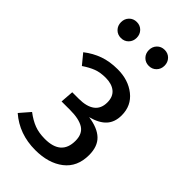

<svg xmlns="http://www.w3.org/2000/svg" viewBox="-238 -834 916 916"><g transform="rotate(45 220.5 -375.5)"><path d="M372 -397Q372 -351 346.5 -323Q321 -295 268 -281Q332 -272 364 -241.5Q396 -211 396 -153Q396 -73 341 -30.5Q286 12 197 12Q89 12 13 -54L58 -106Q91 -81 121.5 -69.5Q152 -58 192 -58Q302 -58 302 -155Q302 -202 271 -221.5Q240 -241 180 -241H122L127 -308H171Q224 -308 252 -329Q280 -350 280 -392Q280 -431 256 -450.5Q232 -470 191 -470Q155 -470 128.5 -460Q102 -450 71 -429L29 -480Q66 -509 108 -524Q150 -539 203 -539Q275 -539 323.5 -500.5Q372 -462 372 -397ZM161 -709Q161 -686 146 -670.5Q131 -655 108 -655Q85 -655 70 -670.5Q55 -686 55 -709Q55 -732 70 -747.5Q85 -763 108 -763Q131 -763 146 -747.5Q161 -732 161 -709ZM349 -709Q349 -686 334 -670.5Q319 -655 296 -655Q273 -655 258 -670.5Q243 -686 243 -709Q243 -732 258 -747.5Q273 -763 296 -763Q319 -763 334 -747.5Q349 -732 349 -709Z"/></g></svg>

Font: Fira Sans Condensed
Style: Regular
Weight: 400
Width: 3
Designer: bBox Type GmbH & Carrois Corporate GbR & Edenspiekermann AG
Foundry: bBox Type GmbH & Carrois Corporate GbR & Edenspiekermann AG
Version: Version 4.301